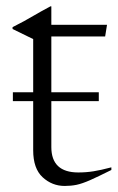

<svg xmlns="http://www.w3.org/2000/svg" viewBox="-20 -592 379 619"><path d="M145.5 -118Q145.5 -36 232.5 -36Q258 -36 281.5 -39.8Q305 -43.5 339 -52.5V-44Q296 -22.5 270.5 -11.2Q245 0 227 3.8Q209 7.5 188.5 7.5Q148 7.5 117.5 -20.5Q87 -48.5 87 -107.5V-266H21.5V-294.5H87V-466L20.5 -498.5V-504.5Q43.5 -516 57.5 -523.8Q71.5 -531.5 89.8 -542.2Q108 -553 142.5 -571.5H145.5V-512H325L319 -474.5H145.5V-294.5H298.5V-266H145.5Z"/></svg>

Font: Newsreader 72pt Light
Style: Regular
Weight: 300
Designer: Hugues Gentile
Foundry: Production Type
Version: Version 1.003; ttfautohint (v1.8.3)